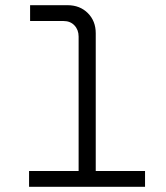

<svg xmlns="http://www.w3.org/2000/svg" viewBox="-20 -720 640 740"><path d="M283 -25V-579Q283 -605 267 -622Q251 -639 225 -639H96V-700H240Q288 -700 318.5 -669.5Q349 -639 349 -592V-25ZM92 0V-61H539V0Z"/></svg>

Font: SUSE Light
Style: Regular
Weight: 300
Designer: Rene Bieder
Foundry: SUSE
Version: Version 1.000